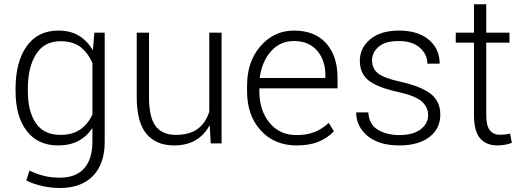

<svg xmlns="http://www.w3.org/2000/svg" viewBox="-20 -684 2496 916"><path d="M54.2 -259.8Q54.2 -388.7 107.2 -463.4Q160.2 -538.1 258.3 -538.1Q315.4 -538.1 355.5 -514.2Q395.5 -490.2 421.9 -445.8L423.3 -446.3L430.2 -528.3H479.5V-6.8Q479.5 97.2 423.8 155Q368.2 212.9 265.1 212.9Q224.6 212.9 182.1 203.6Q139.6 194.3 105.5 176.8L120.6 129.9Q155.3 146.5 189.5 155Q223.6 163.6 264.2 163.6Q342.8 163.6 381.8 118.9Q420.9 74.2 420.9 -6.8V-71.3L419.4 -71.8Q393.1 -32.2 353 -11.2Q313 9.8 257.3 9.8Q160.2 9.8 107.2 -59.6Q54.2 -128.9 54.2 -249.5ZM112.8 -249.5Q112.8 -152.3 151.1 -96.4Q189.5 -40.5 268.1 -40.5Q325.7 -40.5 362.8 -66.2Q399.9 -91.8 420.9 -137.7V-382.8Q401.4 -429.7 365.5 -458.5Q329.6 -487.3 269 -487.3Q190.4 -487.3 151.6 -424.8Q112.8 -362.3 112.8 -259.8Z M980.5 -84.5H979Q954.1 -39.1 912.1 -14.6Q870.1 9.8 810.5 9.8Q725.1 9.8 678.7 -45.4Q632.3 -100.6 632.3 -222.2V-528.3H690.9V-221.2Q690.9 -122.6 723.1 -81.5Q755.4 -40.5 817.4 -40.5Q885.3 -40.5 924.1 -69.8Q962.9 -99.1 978.5 -152.3V-528.3H1037.1V0H985.4Z M1394.5 9.8Q1289.1 9.8 1223.9 -61.8Q1158.7 -133.3 1158.7 -248.5V-275.4Q1158.7 -391.1 1223.4 -464.6Q1288.1 -538.1 1382.3 -538.1Q1481.4 -538.1 1535.9 -477.8Q1590.3 -417.5 1590.3 -312.5V-262.7H1217.3V-248.5Q1217.3 -157.7 1265.6 -98.6Q1314 -39.6 1394.5 -39.6Q1442.9 -39.6 1479.2 -53.5Q1515.6 -67.4 1548.3 -97.7L1573.2 -57.6Q1543.5 -26.4 1500.5 -8.3Q1457.5 9.8 1394.5 9.8ZM1382.3 -488.3Q1316.4 -488.3 1272.7 -439.2Q1229 -390.1 1219.2 -312H1532.2V-326.7Q1532.2 -397 1492.7 -442.6Q1453.1 -488.3 1382.3 -488.3Z M2022.5 -134.3Q2022.5 -172.4 1992.7 -199.5Q1962.9 -226.6 1881.8 -244.6Q1785.2 -265.6 1741 -298.3Q1696.8 -331.1 1696.8 -394Q1696.8 -456.1 1746.8 -497.1Q1796.9 -538.1 1882.8 -538.1Q1974.1 -538.1 2025.9 -494.4Q2077.6 -450.7 2077.6 -380.4H2019Q2019 -424.8 1982.9 -456.5Q1946.8 -488.3 1882.8 -488.3Q1817.9 -488.3 1786.4 -460.9Q1754.9 -433.6 1754.9 -396Q1754.9 -358.9 1781.7 -335.4Q1808.6 -312 1892.6 -293.5Q1988.3 -272 2034.4 -236.6Q2080.6 -201.2 2080.6 -137.2Q2080.6 -69.8 2028.1 -30Q1975.6 9.8 1885.7 9.8Q1787.6 9.8 1733.4 -35.6Q1679.2 -81.1 1679.2 -147.9H1737.3Q1740.7 -89.4 1783.4 -64.5Q1826.2 -39.6 1885.7 -39.6Q1950.2 -39.6 1986.3 -66.7Q2022.5 -93.8 2022.5 -134.3Z M2299.8 -663.6V-528.3H2410.6V-480.5H2299.8V-136.2Q2299.8 -83.5 2317.1 -62.3Q2334.5 -41 2364.3 -41Q2377 -41 2387.2 -42.2Q2397.5 -43.5 2413.6 -46.4L2421.9 -2.4Q2408.7 2.9 2390.6 6.3Q2372.6 9.8 2354 9.8Q2299.3 9.8 2270.3 -24.2Q2241.2 -58.1 2241.2 -136.2V-480.5H2154.3V-528.3H2241.2V-663.6Z"/></svg>

Font: Franko
Style: Light
Weight: 300
Designer: Google
Version: Version 1.200310; 2013